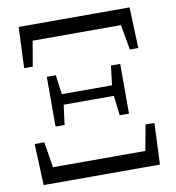

<svg xmlns="http://www.w3.org/2000/svg" viewBox="-82 -805 804 878"><g transform="rotate(-10 320.0 -366.0)"><path d="M50 0H590L598 -192H557L535 -73H106L87 -192H42ZM55 -542H95L115 -659H525L546 -542H585L578 -732H63ZM448 -254H491V-485H448L437 -395H204L192 -485H150V-254H192L204 -346H437Z"/></g></svg>

Font: Noto Serif CJK SC Medium
Style: Regular
Weight: 500
Designer: Ryoko NISHIZUKA 西塚涼子 (kana & ideographs); Frank Grießhammer (Latin, Greek & Cyrillic); Wenlong ZHANG 张文龙 (bopomofo); San
Foundry: Adobe
Version: Version 2.001;hotconv 1.1.0;makeotfexe 2.6.0